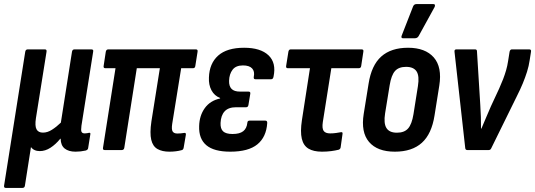

<svg xmlns="http://www.w3.org/2000/svg" viewBox="-30 -733 2615 938"><path d="M-2.1 185Q-11.5 185 -10.1 174L93.3 -480.2Q95.3 -491.7 105.3 -491.7H189.4Q199.3 -491.7 197.3 -480.2L145.5 -155.5Q139.7 -117.8 148.4 -101.4Q157.1 -85.1 179.8 -85.1Q202.1 -85.1 224.1 -99.3Q246.2 -113.4 267.3 -133.9L321.7 -480.2Q323.7 -491.7 333.5 -491.7H416.5Q427.9 -491.7 425.1 -480.2L367.9 -118.8Q364.7 -96 368.5 -88.6Q372.3 -81.3 384.3 -81.3Q389.9 -81.3 395.4 -82.3Q400.8 -83.3 405.4 -84.3Q413.2 -85.7 411.2 -75.9L400.6 -9.4Q399.6 -1 388.8 2.4Q376.3 5.2 364 6.6Q351.7 8 339 8Q305.4 8 286.1 -7.3Q266.8 -22.6 266.3 -55.3H264.6Q241.8 -27.4 216.4 -11.1Q191.1 5.2 164.2 5.2Q149.8 5.2 138.8 0Q127.7 -5.2 121.3 -14.6L91.7 174Q90.3 185 79.7 185Z M797.4 8Q762.3 8 739.4 -5Q716.5 -18 708.9 -50.1Q701.2 -82.2 709.7 -140L751 -399.8H638.3L577.2 -11Q575.5 0 564.9 0H481.2Q471.4 0 473.2 -11L534.3 -399.8H484.4Q474.5 -399.8 476.3 -410.8L486.8 -480.2Q489.2 -491.7 498.8 -491.7H927.2Q937.2 -491.7 935.2 -480.2L924.2 -410.8Q922.9 -399.8 912.9 -399.8H855.1L811.2 -127.5Q807.2 -100.5 813.5 -90.6Q819.8 -80.7 836.4 -80.7Q844.4 -80.7 852.6 -81.4Q860.8 -82.1 869 -83.5Q879.6 -85.7 878 -74.3L867.2 -11.1Q865.4 -1 857.2 0.6Q844.5 4.2 829.1 6.1Q813.8 8 797.4 8Z M1094.9 8Q1015.4 8 978 -23.6Q940.7 -55.2 942.9 -116.8Q944.1 -168 970.4 -204.7Q996.7 -241.4 1045.1 -251.8L1045.5 -254.2Q1017.3 -265.2 1003.1 -291.9Q988.9 -318.6 990.7 -354.4Q992.9 -423 1035.8 -461.4Q1078.8 -499.7 1162.7 -499.7Q1242.9 -499.7 1281.8 -462.8Q1320.6 -425.8 1306.3 -358.5Q1304.1 -345.9 1294.9 -345.9H1217.4Q1208 -345.9 1209.8 -357.5Q1215.4 -384.1 1201.6 -398.8Q1187.9 -413.4 1156.9 -413.4Q1122.2 -413.4 1106.2 -392.3Q1090.1 -371.3 1089.1 -338.1Q1088.5 -311.8 1101.4 -298.7Q1114.2 -285.5 1142.5 -285.5H1184.1Q1194.7 -285.5 1192.7 -274.5L1183.7 -220.1Q1181.7 -209.1 1172.7 -209.1H1123.7Q1085.8 -209.1 1067.5 -189.1Q1049.1 -169.2 1047.5 -132.3Q1046.3 -104 1060.1 -91.2Q1074 -78.4 1106.2 -78.4Q1140.7 -78.4 1158.1 -91.9Q1175.5 -105.4 1178.4 -133.1Q1179.1 -143.7 1189.1 -143.7H1266.3Q1276.2 -143.7 1275.5 -131.7Q1271.1 -63.6 1227.4 -27.8Q1183.7 8 1094.9 8Z M1542.9 8Q1501.8 8 1477.1 -6.8Q1452.4 -21.6 1444.4 -55.5Q1436.4 -89.5 1445 -146L1484.3 -399.8H1376Q1366.1 -399.8 1367.9 -410.8L1379 -480.8Q1381.4 -491.7 1390 -491.7H1736.9Q1747.5 -491.7 1745.1 -480.2L1734.6 -410.8Q1733.2 -399.8 1722.6 -399.8H1588.7L1547.1 -136.6Q1542.5 -106.2 1551.1 -93.7Q1559.7 -81.3 1582.9 -81.3Q1597.5 -81.3 1611.7 -83.3Q1625.9 -85.3 1636.5 -87.3Q1645.1 -88.7 1643.3 -78.1L1634.1 -12.7Q1632.7 -4.4 1624.1 -1.4Q1608.8 2.4 1588 5.2Q1567.3 8 1542.9 8Z M1899.1 8Q1813.4 8 1772.9 -39.6Q1732.5 -87.1 1746.9 -176.7L1770.7 -324.2Q1784.7 -414 1832.6 -456.9Q1880.6 -499.7 1963.5 -499.7Q2047.6 -499.7 2089.1 -452.5Q2130.5 -405.2 2116.1 -314.6L2092.9 -169.1Q2078.9 -78.7 2031 -35.4Q1983 8 1899.1 8ZM1909.1 -84.7Q1945.4 -84.7 1963.6 -105.3Q1981.9 -125.8 1989.9 -174.5L2011.7 -312.2Q2019.7 -361.7 2005.2 -384.1Q1990.6 -406.4 1953.9 -406.4Q1918 -406.4 1899.9 -386.2Q1881.7 -365.9 1873.7 -316.8L1851.3 -178.9Q1843.7 -131 1857.7 -107.9Q1871.8 -84.7 1909.1 -84.7ZM1938.3 -546Q1932.7 -546 1931.5 -550.3Q1930.3 -554.6 1932.7 -559.8L1988.2 -701.8Q1991 -708.4 1995.5 -710.8Q2000 -713.2 2006.4 -713.2H2086.7Q2093.5 -713.2 2094.7 -708.7Q2095.9 -704.2 2093.1 -698.4L2015.6 -557.4Q2009.6 -546 1995.9 -546Z M2252.8 0Q2243.9 0 2242.9 -9.6L2190.6 -478.8Q2188.6 -491.7 2199 -491.7H2290.9Q2300.2 -491.7 2300.2 -482.6L2316.4 -220.1Q2318.2 -190.9 2319.2 -162.3Q2320.2 -133.8 2320 -104.6H2321.8Q2333.4 -131.9 2344.9 -159.1Q2356.5 -186.3 2368.1 -213.1L2408.6 -300.3Q2419.5 -324.5 2427.8 -346.1Q2436.1 -367.7 2442.4 -389.3Q2448.7 -410.9 2452.3 -434.9L2459.5 -480.2Q2462.3 -491.7 2470.4 -491.7H2555.9Q2566.5 -491.7 2564.1 -479.8L2557.7 -439.2Q2553.7 -410.8 2544.8 -382.5Q2535.9 -354.3 2524 -325.5Q2512.1 -296.7 2495.9 -264.7L2369.6 -8Q2365.9 0 2357.9 0Z"/></svg>

Font: Sofia Sans Condensed
Style: Italic
Weight: 400
Italic angle: -9°
Designer: Botio Nikoltchev, Ani Petrova
Foundry: lettersoup
Version: Version 4.101